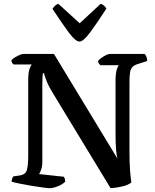

<svg xmlns="http://www.w3.org/2000/svg" viewBox="-20 -987 813 1007"><path d="M241 0Q232 0 205.5 -3.5Q179 -7 145.5 -12.5Q112 -18 83 -24Q54 -30 41 -34Q41 -43 44 -50.5Q47 -58 50 -62L79 -66Q114 -70 121 -95.5Q128 -121 128 -175V-568Q128 -604 134.5 -624Q141 -644 147 -649H52Q48 -651 44 -657Q40 -663 40 -671Q45 -678 57.5 -685.5Q70 -693 82.5 -698.5Q95 -704 101 -704H263L596 -155Q591 -174 588.5 -204Q586 -234 586 -296V-564Q586 -600 592 -620.5Q598 -641 604 -645H506Q503 -648 499 -653.5Q495 -659 494 -667Q499 -674 511.5 -683Q524 -692 536.5 -698Q549 -704 555 -704H739Q744 -699 748 -689Q752 -679 752 -667L708 -653Q687 -647 676.5 -637.5Q666 -628 662.5 -609.5Q659 -591 659 -558V-195Q659 -131 662.5 -88.5Q666 -46 669 -30Q652 -16 618 -8.5Q584 -1 560 0L257 -499Q236 -533 224.5 -561.5Q213 -590 211 -603H205Q204 -599 203 -583.5Q202 -568 202 -540V-141Q202 -115 196 -98Q190 -81 185 -74L315 -60Q317 -57 319.5 -50.5Q322 -44 322 -34Q307 -19 282 -9.5Q257 0 241 0ZM397 -769Q376 -769 340 -817.5Q304 -866 255 -941Q259 -947 267 -955.5Q275 -964 286 -967L398 -865L508 -967Q519 -964 527 -956Q535 -948 538 -942Q489 -866 453 -817.5Q417 -769 397 -769Z"/></svg>

Font: Texturina 72pt SemiBold
Style: Regular
Weight: 600
Designer: Guillermo Torres Carreño
Foundry: Omnibus-Type
Version: Version 1.002; ttfautohint (v1.8.3)